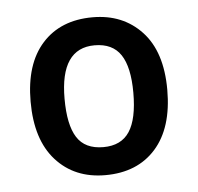

<svg xmlns="http://www.w3.org/2000/svg" viewBox="-36 -759 429 417"><g transform="rotate(-5 178.5 -550.0)"><path d="M328 -551Q328 -468 288 -423Q248 -378 178 -378Q111 -378 70.5 -423Q30 -468 30 -551Q30 -633 70 -677.5Q110 -722 180 -722Q246 -722 287 -678Q328 -634 328 -551ZM104 -551Q104 -494 121.5 -466.5Q139 -439 179 -439Q218 -439 236 -466.5Q254 -494 254 -551Q254 -607 236 -634Q218 -661 179 -661Q104 -661 104 -551Z"/></g></svg>

Font: Noto Sans Ethiopic SemiCondensed Medium
Style: Regular
Weight: 500
Width: 4
Designer: Monotype Design Team
Foundry: Monotype Imaging Inc.
Version: Version 2.102; ttfautohint (v1.8.4.7-5d5b)